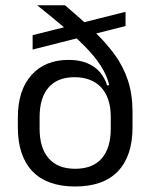

<svg xmlns="http://www.w3.org/2000/svg" viewBox="-20 -682 560 715"><path d="M260 12.5Q155 12.5 100.8 -44.2Q46.5 -101 46.5 -207.5V-244.5Q46.5 -346 97.2 -402.5Q148 -459 235.5 -459Q274 -459 303 -447.5Q332 -436 351 -414.5Q370 -393 379 -363.5L400 -368.5L392.5 -250.5Q392 -285.5 382.5 -312.5Q373 -339.5 355.8 -357.5Q338.5 -375.5 313.8 -385Q289 -394.5 258 -394.5Q194 -394.5 160.8 -356.2Q127.5 -318 127.5 -246V-203Q127.5 -130.5 161.5 -92Q195.5 -53.5 260 -53.5Q325 -53.5 358.8 -92Q392.5 -130.5 392.5 -203Q392.5 -221.5 392.5 -238.5Q392.5 -255.5 392.5 -277Q392 -297 392 -310Q392 -323 391.5 -341Q386 -382 366.2 -418.5Q346.5 -455 312.5 -492Q278.5 -529 230 -570.5Q181.5 -612 119 -662V-662.5H222Q281.5 -612 328.2 -567.5Q375 -523 407.2 -478.5Q439.5 -434 456.5 -382.2Q473.5 -330.5 473.5 -265.5V-208Q473.5 -101 419.2 -44.2Q365 12.5 260 12.5ZM101.5 -497.5V-551L447.5 -638V-585Z"/></svg>

Font: Anek Tamil Medium
Style: Regular
Weight: 400
Version: Version 1.003